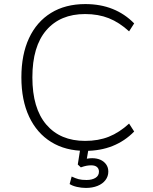

<svg xmlns="http://www.w3.org/2000/svg" viewBox="-20 -733 749 943"><path d="M399 8Q302 8 231.5 -35.5Q161 -79 123 -160Q85 -241 85 -353Q85 -465 122.5 -545.5Q160 -626 230.5 -669.5Q301 -713 399 -713Q473 -713 533 -689Q593 -665 639 -618L614 -579Q566 -623 514.5 -643.5Q463 -664 398 -664Q276 -664 207.5 -584.5Q139 -505 139 -353Q139 -201 207.5 -121Q276 -41 398 -41Q463 -41 514.5 -61.5Q566 -82 614 -126L639 -87Q593 -40 533 -16Q473 8 399 8ZM402 190Q380 190 358 185Q336 180 322 171L332 134Q351 143 366 147Q381 151 405 151Q432 151 449 140.5Q466 130 466 110Q466 96 456.5 87.5Q447 79 428 79Q417 79 405.5 81Q394 83 377 89L362 75L377 -20H418L405 55L385 51Q397 48 409.5 46Q422 44 433 44Q455 44 472.5 51.5Q490 59 501 74Q512 89 512 110Q512 133 498 151.5Q484 170 459 180Q434 190 402 190Z"/></svg>

Font: Nunito Sans 7pt ExtraLight
Style: Regular
Weight: 250
Designer: Vernon Adams
Foundry: Vernon Adams
Version: Version 3.101;gftools[0.9.27]